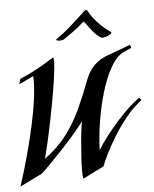

<svg xmlns="http://www.w3.org/2000/svg" viewBox="-52 -672 586 732"><g transform="rotate(-5 241.0 -305.5)"><path d="M-3 19Q14 -33 30 -91Q46 -149 58.5 -205.5Q71 -262 77.5 -311.5Q84 -361 82 -396Q72 -392 53.5 -382.5Q35 -373 26 -370L32 -390Q48 -396 72 -408Q96 -420 121 -434.5Q146 -449 164 -461Q166 -455 166 -445Q166 -422 159.5 -377.5Q153 -333 143 -279.5Q133 -226 121.5 -172.5Q110 -119 99 -78Q150 -115 183.5 -159.5Q217 -204 240.5 -255Q264 -306 285 -362Q299 -399 321.5 -420Q344 -441 376 -452Q381 -454 394.5 -458.5Q408 -463 423 -469Q438 -475 449 -479Q460 -483 460 -483L464 -471L437 -459Q407 -446 384 -405.5Q361 -365 345 -310.5Q329 -256 320 -198.5Q311 -141 310 -93Q323 -115 344.5 -143Q366 -171 390.5 -198.5Q415 -226 438.5 -247.5Q462 -269 478 -279L485 -269Q453 -245 425 -210.5Q397 -176 375 -140Q353 -104 338.5 -74.5Q324 -45 319 -30L239 10Q236 4 236 -23Q236 -45 238 -74.5Q240 -104 242.5 -133Q245 -162 248 -183Q251 -204 253 -209Q234 -184 208 -154Q182 -124 155.5 -96.5Q129 -69 109 -48.5Q89 -28 81 -22ZM355 -519Q336 -529 321 -548.5Q306 -568 294 -584Q293 -586 291 -586Q289 -586 288 -584Q267 -565 242.5 -547.5Q218 -530 210 -525Q204 -522 195 -522Q188 -522 183.5 -524Q179 -526 183 -529Q210 -547 242 -575.5Q274 -604 296 -625Q305 -634 310 -626Q321 -604 343 -580Q365 -556 390 -539Q397 -535 389 -529.5Q381 -524 370 -521Q359 -518 355 -519Z"/></g></svg>

Font: Kings
Style: Regular
Weight: 400
Designer: Robert E. Leuschke
Foundry: Robert E. Leuschke
Version: Version 1.010; ttfautohint (v1.8.3)